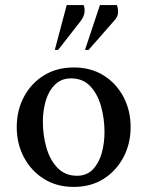

<svg xmlns="http://www.w3.org/2000/svg" viewBox="-20 -727 582 757"><path d="M271 10Q204 10 153.5 -21.5Q103 -53 74.5 -106.5Q46 -160 46 -226Q46 -292 74.5 -345.5Q103 -399 153.5 -430Q204 -461 271 -461Q338 -461 388 -430Q438 -399 466.5 -345.5Q495 -292 495 -226Q495 -160 466.5 -106.5Q438 -53 388 -21.5Q338 10 271 10ZM284 -34Q322 -34 346 -59Q370 -84 381 -123Q392 -162 392 -206Q392 -259 378.5 -307.5Q365 -356 336 -387Q307 -418 260 -418Q222 -418 197 -393.5Q172 -369 160.5 -330Q149 -291 149 -247Q149 -194 163 -145Q177 -96 207 -65Q237 -34 284 -34ZM196 -530 243 -707H310Q315 -692 313 -677Q311 -662 298 -644L209 -530ZM315 -530 374 -707H441Q446 -692 445.5 -676.5Q445 -661 429 -644L329 -530Z"/></svg>

Font: Spectral Medium
Style: Regular
Weight: 500
Designer: Jean-Baptiste Levee
Foundry: Production Type
Version: Version 2.001